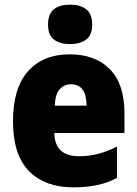

<svg xmlns="http://www.w3.org/2000/svg" viewBox="-20 -797 591 827"><path d="M187 -691Q187 -645 213 -626Q239 -607 282 -607Q324 -607 350.5 -626Q377 -645 377 -691Q377 -738 351 -757.5Q325 -777 282 -777Q238 -777 212.5 -757.5Q187 -738 187 -691ZM36 -274Q36 -130 105 -60Q174 10 296 10Q411 10 484 -31V-166Q404 -124 321 -124Q216 -124 214 -224H516V-310Q516 -435 453 -499Q390 -563 280 -563Q166 -563 101 -490.5Q36 -418 36 -274ZM353 -342H216Q218 -392 237.5 -413Q257 -434 286 -434Q352 -434 353 -342Z"/></svg>

Font: Noto Sans UI SemiCondensed Black
Style: Regular
Weight: 900
Width: 4
Designer: Monotype Design Team
Foundry: Monotype Imaging Inc.
Version: 1.001